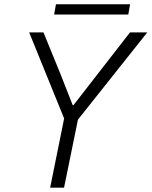

<svg xmlns="http://www.w3.org/2000/svg" viewBox="-20 -870 703 890"><path d="M277.3 -320.8 115.2 -719.7H181.6L260.7 -525.9L316.9 -382.8H320.8L582.5 -719.7H662.6L341.3 -315.4L276.9 0H212.4ZM239.3 -850.1H583L574.7 -802.7H231Z"/></svg>

Font: Reddit Sans Vanilla Light
Style: Italic
Weight: 300
Italic angle: -11.25°
Designer: Stephen Hutchings
Version: Version 1.013